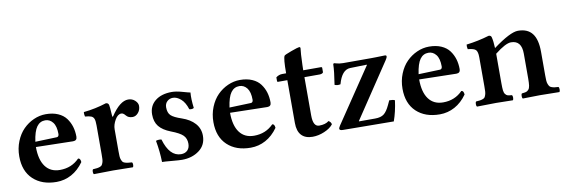

<svg xmlns="http://www.w3.org/2000/svg" viewBox="-47 -921 3722 1264"><g transform="rotate(-10 1813.5 -288.5)"><path d="M158.2 -274.9 301.8 -279.8Q309.6 -279.8 313.2 -285.6Q316.9 -291.5 316.9 -298.8Q316.9 -351.6 296.6 -377.2Q276.4 -402.8 246.1 -402.8Q210.9 -402.8 189.5 -373.3Q168 -343.8 158.2 -274.9ZM416 -117.2Q431.2 -117.2 433.1 -90.8Q397.9 -41 351.1 -15.6Q304.2 9.8 251 9.8Q153.3 9.8 95.2 -44.9Q37.1 -99.6 37.1 -198.2Q37.1 -252 55.9 -298.3Q74.7 -344.7 105.5 -375.7Q136.2 -406.7 175.8 -424.3Q215.3 -441.9 256.8 -441.9Q303.2 -441.9 337.9 -426.8Q372.6 -411.6 392.1 -385.3Q411.6 -358.9 420.9 -327.9Q430.2 -296.9 430.2 -261.2Q430.2 -234.9 403.8 -234.9L155.8 -240.2Q155.8 -154.8 189.5 -109.4Q223.1 -64 286.1 -64Q364.3 -64 416 -117.2Z M686.5 -265.1V-120.1Q686.5 -98.6 687.3 -85.2Q688 -71.8 692.1 -61.5Q696.3 -51.3 700 -46.4Q703.6 -41.5 714.1 -37.8Q724.6 -34.2 733.6 -33.2Q742.7 -32.2 761.7 -30.8Q766.1 -26.4 766.1 -14.4Q766.1 -2.4 761.7 2Q681.6 0 630.4 0Q580.6 0 500.5 2Q496.1 -2.4 496.1 -14.4Q496.1 -26.4 500.5 -30.8Q519 -32.2 527.8 -33.2Q536.6 -34.2 546.9 -37.8Q557.1 -41.5 560.8 -46.4Q564.5 -51.3 568.4 -61.5Q572.3 -71.8 573 -85.2Q573.7 -98.6 573.7 -120.1V-311Q573.7 -341.3 568.6 -354.7Q563.5 -368.2 550.8 -373.8Q538.1 -379.4 508.8 -381.8Q507.3 -386.7 506.3 -397Q505.4 -407.2 506.8 -412.1Q584.5 -419.9 658.7 -443.8Q674.8 -443.8 678.7 -429.2Q681.6 -420.9 685.5 -352.1Q685.5 -350.1 687.5 -349.4Q689.5 -348.6 691.4 -351.1Q752.4 -442.9 807.6 -442.9Q834.5 -442.9 853 -425.8Q871.6 -408.7 871.6 -389.2Q871.6 -362.3 855.2 -343.3Q838.9 -324.2 817.4 -324.2Q789.1 -324.2 774.4 -342.8Q760.7 -359.9 747.6 -359.9Q723.6 -359.9 705.1 -327.6Q686.5 -295.4 686.5 -265.1Z M941.4 -143.1Q951.7 -147 963.4 -147Q973.6 -147 978.5 -145Q1012.7 -27.8 1089.4 -27.8Q1116.7 -27.8 1132.6 -43.9Q1148.4 -60.1 1148.4 -87.9Q1148.4 -122.6 1127.4 -143.8Q1106.4 -165 1048.3 -187Q995.6 -207.5 970.9 -238.3Q946.3 -269 946.3 -317.9Q946.3 -375 987.8 -408.4Q1029.3 -441.9 1099.1 -441.9Q1128.4 -441.9 1169.2 -430.2Q1210 -418.5 1220.2 -417Q1216.3 -375 1224.1 -313Q1217.8 -308.1 1206.5 -308.1Q1197.3 -308.1 1193.4 -310.1Q1178.7 -357.4 1152.3 -380.1Q1126 -402.8 1100.1 -402.8Q1077.1 -402.8 1061.3 -387.9Q1045.4 -373 1045.4 -348.1Q1045.4 -311.5 1064.2 -293.7Q1083 -275.9 1134.3 -258.8Q1189.5 -240.2 1220.5 -205.6Q1251.5 -170.9 1251.5 -123Q1251.5 -60.5 1204.1 -25.4Q1156.7 9.8 1089.4 9.8Q1070.8 9.8 1021.7 5.4Q972.7 1 956.5 1Q955.1 -68.8 941.4 -143.1Z M1456.1 -274.9 1599.6 -279.8Q1607.4 -279.8 1611.1 -285.6Q1614.7 -291.5 1614.7 -298.8Q1614.7 -351.6 1594.5 -377.2Q1574.2 -402.8 1543.9 -402.8Q1508.8 -402.8 1487.3 -373.3Q1465.8 -343.8 1456.1 -274.9ZM1713.9 -117.2Q1729 -117.2 1731 -90.8Q1695.8 -41 1648.9 -15.6Q1602.1 9.8 1548.8 9.8Q1451.2 9.8 1393.1 -44.9Q1335 -99.6 1335 -198.2Q1335 -252 1353.8 -298.3Q1372.6 -344.7 1403.3 -375.7Q1434.1 -406.7 1473.6 -424.3Q1513.2 -441.9 1554.7 -441.9Q1601.1 -441.9 1635.7 -426.8Q1670.4 -411.6 1689.9 -385.3Q1709.5 -358.9 1718.8 -327.9Q1728 -296.9 1728 -261.2Q1728 -234.9 1701.7 -234.9L1453.6 -240.2Q1453.6 -154.8 1487.3 -109.4Q1521 -64 1584 -64Q1662.1 -64 1713.9 -117.2Z M1836.4 -432.1H1862.3Q1862.3 -530.8 1872.6 -547.9Q1875.5 -553.2 1921.9 -570.1Q1968.3 -586.9 1976.6 -586.9Q1984.4 -586.9 1984.4 -578.1Q1980 -547.9 1977.5 -467.8L1976.6 -432.1H2094.2Q2102.5 -432.1 2102.5 -425.8V-398.9Q2102.5 -393.1 2095 -389.6Q2087.4 -386.2 2078.6 -386.2H1976.6V-129.9Q1976.6 -55.2 2017.6 -55.2Q2059.6 -55.2 2082.5 -74.2Q2099.6 -64 2100.6 -48.8Q2081.1 -23.9 2041.3 -7.1Q2001.5 9.8 1962.4 9.8Q1913.6 9.8 1887.9 -17.8Q1862.3 -45.4 1862.3 -100.1V-386.2H1799.3Q1794.4 -386.2 1794.4 -392.1V-417Q1813.5 -432.1 1836.4 -432.1Z M2184.1 -442.9Q2189.5 -441.9 2198.7 -439.2Q2208 -436.5 2218.5 -434.8Q2229 -433.1 2243.2 -433.1H2433.1Q2445.8 -433.1 2466.6 -433.6Q2487.3 -434.1 2503.4 -434.6Q2519.5 -435.1 2521 -435.1Q2533.2 -435.1 2533.2 -428.2Q2533.2 -418.5 2522.9 -403.8L2279.3 -39.1L2280.3 -37.1H2388.2Q2426.3 -37.1 2446.8 -53Q2467.3 -68.8 2486.3 -109.9L2500 -139.2Q2527.3 -139.2 2537.1 -132.8Q2526.9 -56.6 2505.4 2.9L2166 0Q2143.1 0 2143.1 -12.2Q2143.1 -17.6 2152.3 -32.2L2396 -394L2394 -396L2283.2 -393.1Q2227.5 -391.1 2202.1 -298.8Q2181.2 -293.9 2163.1 -301.8Q2177.2 -390.1 2178.2 -437Q2178.2 -438.5 2180.4 -440.7Q2182.6 -442.9 2184.1 -442.9Z M2720.2 -274.9 2863.8 -279.8Q2871.6 -279.8 2875.2 -285.6Q2878.9 -291.5 2878.9 -298.8Q2878.9 -351.6 2858.6 -377.2Q2838.4 -402.8 2808.1 -402.8Q2772.9 -402.8 2751.5 -373.3Q2730 -343.8 2720.2 -274.9ZM2978 -117.2Q2993.2 -117.2 2995.1 -90.8Q2960 -41 2913.1 -15.6Q2866.2 9.8 2813 9.8Q2715.3 9.8 2657.2 -44.9Q2599.1 -99.6 2599.1 -198.2Q2599.1 -252 2617.9 -298.3Q2636.7 -344.7 2667.5 -375.7Q2698.2 -406.7 2737.8 -424.3Q2777.3 -441.9 2818.8 -441.9Q2865.2 -441.9 2899.9 -426.8Q2934.6 -411.6 2954.1 -385.3Q2973.6 -358.9 2982.9 -327.9Q2992.2 -296.9 2992.2 -261.2Q2992.2 -234.9 2965.8 -234.9L2717.8 -240.2Q2717.8 -154.8 2751.5 -109.4Q2785.2 -64 2848.1 -64Q2926.3 -64 2978 -117.2Z M3539.6 -279.8V-122.1Q3539.6 -101.1 3540.5 -87.2Q3541.5 -73.2 3545.7 -63.2Q3549.8 -53.2 3554 -47.9Q3558.1 -42.5 3567.9 -39.1Q3577.6 -35.6 3586.7 -34.4Q3595.7 -33.2 3612.8 -32.2Q3617.2 -27.8 3617.2 -15.1Q3617.2 -2.4 3612.8 2Q3536.6 0 3482.4 0Q3443.8 0 3367.7 2Q3363.3 -2.4 3363.3 -15.1Q3363.3 -27.8 3367.7 -32.2Q3387.2 -34.2 3396 -36.6Q3404.8 -39.1 3412.8 -47.9Q3420.9 -56.6 3423.3 -74Q3425.8 -91.3 3425.8 -122.1V-288.1Q3425.8 -376 3355.5 -376Q3318.8 -376 3246.6 -318.8V-122.1Q3246.6 -90.3 3248.5 -73.7Q3250.5 -57.1 3257.8 -47.9Q3265.1 -38.6 3273.7 -36.1Q3282.2 -33.7 3301.8 -32.2Q3306.2 -27.8 3306.2 -15.1Q3306.2 -2.4 3301.8 2Q3223.6 0 3189.5 0Q3137.7 0 3061.5 2Q3057.1 -2.4 3057.1 -15.1Q3057.1 -27.8 3061.5 -32.2Q3079.6 -33.7 3088.4 -34.9Q3097.2 -36.1 3106.9 -39.6Q3116.7 -43 3120.4 -48.1Q3124 -53.2 3127.7 -63.5Q3131.3 -73.7 3132.1 -87.2Q3132.8 -100.6 3132.8 -122.1V-315.9Q3132.8 -351.6 3120.8 -364.5Q3108.9 -377.4 3067.4 -380.9Q3063 -398.9 3065.4 -412.1Q3145.5 -421.9 3217.8 -443.8Q3233.9 -443.8 3236.8 -430.2Q3243.7 -404.3 3245.6 -356.9Q3361.8 -442.9 3413.6 -442.9Q3477.5 -442.9 3508.5 -402.8Q3539.6 -362.8 3539.6 -279.8Z"/></g></svg>

Font: Common Serif SemiBold
Style: Regular
Weight: 600
Designer: Philipp H. Poll, Khaled Hosny
Foundry: Stefan Peev, Context Ltd.
Version: Version 1.026